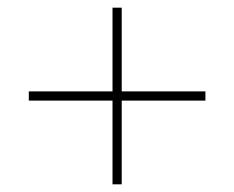

<svg xmlns="http://www.w3.org/2000/svg" viewBox="-20 -603 610 500"><path d="M297 -365H515V-341H297V-123H273V-341H55V-365H273V-583H297Z"/></svg>

Font: Noto Sans Myanmar Thin
Style: Regular
Weight: 100
Designer: Monotype Design Team
Foundry: Monotype Imaging Inc.
Version: Version 2.107; ttfautohint (v1.8.4.7-5d5b)